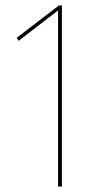

<svg xmlns="http://www.w3.org/2000/svg" viewBox="-20 -681 362 701"><path d="M206 0H192V-643L48 -532L41 -543L195 -661H206Z"/></svg>

Font: Fira Sans Compressed Hair
Style: Regular
Weight: 100
Width: 1
Designer: bBox Type GmbH & Carrois Corporate GbR & Edenspiekermann AG
Foundry: bBox Type GmbH & Carrois Corporate GbR & Edenspiekermann AG
Version: Version 4.301